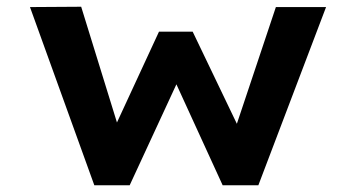

<svg xmlns="http://www.w3.org/2000/svg" viewBox="-20 -550 1045 570"><path d="M260 0 69 -529 221 -530 336 -158 315 -160 452 -456H552L694 -160L675 -158L799 -529H948L747 0H641L477 -358L533 -363L365 0Z"/></svg>

Font: Lexend Peta SemiBold
Style: Regular
Weight: 600
Designer: Bonnie Shaver-Troup, Thomas Jockin
Foundry: Lexend
Version: Version 1.007